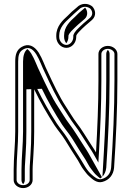

<svg xmlns="http://www.w3.org/2000/svg" viewBox="-20 -919 670 983"><path d="M417.4 -787.9C423.8 -793.3 430.6 -799.2 438.4 -805.9L451.1 -816.9C474.5 -838.1 469.4 -867.9 452.9 -885.5C436.4 -899.7 407.5 -905.8 382.5 -888.9L369.8 -877.9C354.2 -865.5 340.6 -853.2 327.1 -838.8C301.7 -815.9 268.1 -784.8 268.1 -737V-730C268.1 -699.3 292.1 -674 319.7 -674C347.5 -674 370.3 -699.6 370.3 -730V-735.6C374 -747.5 390.2 -761.6 400.9 -772.6ZM147 3V-50C147 -77.2 149.9 -93.6 151 -126.1C153.7 -164.5 155 -203.5 155 -245V-461.7C185.9 -397.4 221.5 -335.8 258.7 -278.1C280.4 -246.2 294.2 -232.4 313.4 -202C335.1 -167.3 357.7 -129.6 378.9 -98.1C388.6 -82.9 395.9 -64.8 408.8 -49C419 -36.5 424.5 -26.6 439.2 -14.1C451.7 -2.9 475.2 20 503.5 12.5C540.1 3.1 560.8 -24.8 564 -60.1C573.5 -202.5 581 -356.2 581 -507V-643C581 -665.4 558.2 -684 532 -684C505.7 -684 484 -665.2 484 -643V-507C484 -385 478.3 -256.3 471.6 -138.6C465.6 -149.3 456.9 -162.6 449.2 -174.1C426.1 -208.6 398.3 -257 372 -290.4C355.2 -312.1 333.4 -349.6 316.4 -375C284.7 -422.6 251.2 -493.4 225.2 -549.9C207.9 -583.8 198.3 -616.8 178.4 -649C155 -685.5 124.5 -698 91.6 -679C64.3 -663.9 58 -637.1 58 -604V-245C58 -180 50 -111.8 50 -50V3C50 25.5 71.9 44 98.5 44C125.1 44 147 25.5 147 3ZM407.4 -799.2 390.4 -783.4C379.6 -772.3 361.6 -758.3 355.3 -737.8V-730C355.3 -706.6 337.8 -689 319.7 -689C301.5 -689 283.1 -706.8 283.1 -730V-737C283.1 -777.1 311.5 -804.5 337.2 -827.7C351.7 -840.8 363.2 -853.4 379.4 -866.4L391.6 -877C411.1 -889.2 430.7 -884.2 442.5 -874.6C454.5 -861.1 456.7 -842.3 441.1 -828.2L428.6 -817.2C420.7 -810.5 413.9 -804.6 407.4 -799.2ZM132 3C132 15.1 119.2 29 98.5 29C78 29 65 15 65 3V-50C65 -110.6 73 -178.8 73 -245V-604C73 -635.9 78.6 -654.6 99 -665.9C123.7 -680.2 144.9 -673.5 165.7 -641C184 -611.4 194 -578.3 211.7 -543.3C238.3 -485.4 271.1 -416 303.9 -366.6C320.6 -341.8 342.2 -304.4 360.2 -281.2C385.5 -249 413.1 -200.9 436.8 -165.7C444.4 -154.4 452.9 -141.3 458.5 -131.3L483.6 -86.6L486.6 -137.8C493.3 -255.6 499 -384.6 499 -507V-643C499 -654.9 511.9 -669 532 -669C552.1 -669 566 -654.6 566 -643V-507C566 -356.8 558.5 -203.1 549 -61.2C546.3 -31.7 530.1 -9.8 499.7 -2C481.2 2.9 463.4 -12.6 449 -25.4C423.4 -47.1 410.9 -75.9 391.4 -106.3C370.3 -137.7 348.1 -174.9 326.1 -210.1C306.2 -241.5 291.9 -255.9 271.2 -286.4C234.6 -343.3 199 -404.7 168.5 -468.2L140 -527.6V-245C140 -203.7 138.7 -165.5 136 -126.9C134.9 -94.5 132 -78.8 132 -50ZM380.6 -793.8C386.9 -799.2 394 -805.2 401.7 -811.9L414.2 -822.8C431.6 -838.8 428.8 -865.3 415.7 -879.9L406.3 -871.7C390.4 -859.1 377.8 -847.6 364.5 -833.4C339.2 -810.7 308.1 -782.4 308.1 -737V-730C308.1 -717.3 312.7 -705.9 319.4 -697.6C325.6 -705.6 330.3 -717.4 330.3 -730V-736.4C335.2 -752.5 352.5 -766.7 363.6 -778ZM502 -12 432.5 -135.5C426.6 -145.9 418.1 -159 410.5 -170.4C387 -205.3 359.3 -253.6 333.6 -286.2C316 -308.9 294.4 -346.3 277.6 -371.3C245.3 -420 212.1 -490.1 185.8 -547.2C168.4 -581.5 158.5 -614.8 139.5 -645.6C133.3 -655.2 126.8 -662.6 120.5 -667.9C105.6 -657.2 98 -634 98 -604V-245C98 -179.6 90 -111.3 90 -50V3C90 11.2 93.2 18.1 98.5 23.7C103.3 18.6 107 11.2 107 3V-50C107 -77.8 109.9 -94 111 -126.4C113.7 -164.9 115 -203.6 115 -245V-461.7L194.4 -464.4C225 -400.5 260.7 -338.9 297.5 -281.7C318.6 -250.7 332.7 -236.6 352.3 -205.5C374.2 -170.5 396.6 -133.1 417.7 -101.7C428.1 -85.4 435.3 -67.8 447.1 -53.4C458.1 -39.9 462.6 -31.3 475.9 -20.1C481.3 -15.2 486.9 -10 493.5 -5.4C495.8 -6.9 499.2 -9.5 502 -12ZM504.5 -14.5C515 -25.5 522.3 -41.9 524 -60.5C533.5 -202.7 541 -356.4 541 -507V-643C541 -651 537.6 -658 532.3 -663.5C527.8 -658.7 524 -651 524 -643V-507C524 -384.9 518.3 -256 511.6 -138.3Z"/></svg>

Font: HoneyBee
Style: Blur
Weight: 700
Foundry: Cannot Into Space Fonts
Version: Version 0.89